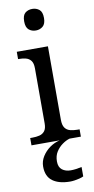

<svg xmlns="http://www.w3.org/2000/svg" viewBox="-108 -803 535 1087"><g transform="rotate(-10 160.0 -260.0)"><path d="M23 0V-42H36Q58 -42 76.5 -46.5Q95 -51 106.5 -65.5Q118 -80 118 -109V-426Q118 -456 106.5 -470.5Q95 -485 76.5 -489.5Q58 -494 36 -494H33V-536H212V-114Q212 -83 223 -67.5Q234 -52 253 -47Q272 -42 294 -42H307V0ZM161 -636Q137 -636 120.5 -650Q104 -664 104 -698Q104 -733 120.5 -746.5Q137 -760 161 -760Q184 -760 201 -746.5Q218 -733 218 -698Q218 -664 201 -650Q184 -636 161 -636ZM204 240Q140 240 103.5 213.5Q67 187 67 130Q67 99 84 72Q101 45 127.5 26Q154 7 185 0H242Q221 6 199.5 21.5Q178 37 163.5 60Q149 83 149 115Q149 148 168.5 163Q188 178 218 178Q232 178 247.5 176Q263 174 281 170V224Q271 229 257 232.5Q243 236 229 238Q215 240 204 240Z"/></g></svg>

Font: Noto Serif Tamil
Style: Regular
Weight: 400
Designer: Indian Type Foundry, Tom Grace, and the Monotype Design Team
Foundry: Monotype Imaging Inc.
Version: Version 2.003